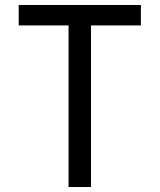

<svg xmlns="http://www.w3.org/2000/svg" viewBox="-20 -750 640 770"><path d="M255 0V-648H55V-730H545V-648H345V0Z"/></svg>

Font: JetBrains Mono
Style: Regular
Weight: 400
Monospace: yes
Designer: Philipp Nurullin, Konstantin Bulenkov
Foundry: JetBrains
Version: Version 2.305